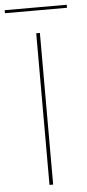

<svg xmlns="http://www.w3.org/2000/svg" viewBox="-109 -856 402 888"><g transform="rotate(-5 92.0 -411.5)"><path d="M101 -704V0H84V-704ZM236 -823V-809H-52V-823Z"/></g></svg>

Font: Prodigy Sans Thin
Style: Regular
Weight: 100
Designer: Wei Huang
Foundry: Wei Huang
Version: Version 1.003; ttfautohint (v1.8.3)